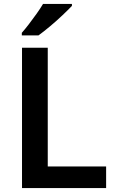

<svg xmlns="http://www.w3.org/2000/svg" viewBox="-20 -957 591 977"><path d="M92 0V-714H223V-110H520V0ZM346 -927Q329 -909 298.5 -880Q268 -851 234.5 -823Q201 -795 176 -777H91V-790Q107 -808 127 -834Q147 -860 166.5 -887.5Q186 -915 199 -937H346Z"/></svg>

Font: Noto Sans Lisu SemiBold
Style: Regular
Weight: 600
Designer: Monotype Design Team. David Williams.
Foundry: Monotype Imaging Inc.
Version: Version 2.102; ttfautohint (v1.8.4.7-5d5b)